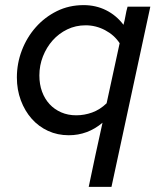

<svg xmlns="http://www.w3.org/2000/svg" viewBox="-20 -522 624 751"><path d="M249 7Q205 7 168 -10Q131 -27 104 -57.5Q77 -88 61.5 -129.5Q46 -171 46 -219Q46 -274 65.5 -325Q85 -376 120 -415.5Q155 -455 202.5 -478.5Q250 -502 307 -502Q355 -502 395 -482Q435 -462 463 -425Q468 -443 471 -461Q474 -479 479 -496H568Q530 -319 492 -143.5Q454 32 416 209H327Q340 146 353.5 83.5Q367 21 381 -42Q323 7 249 7ZM134 -227Q134 -192 144.5 -163.5Q155 -135 174 -114.5Q193 -94 219.5 -82.5Q246 -71 278 -71Q310 -71 340.5 -82Q371 -93 397 -118Q410 -177 422.5 -235.5Q435 -294 448 -353Q427 -385 391 -404Q355 -423 315 -423Q276 -423 243 -407Q210 -391 186 -364Q162 -337 148 -301.5Q134 -266 134 -227Z"/></svg>

Font: Rosa Sans
Style: Italic
Weight: 400
Italic angle: -12°
Designer: Pentagram / MCKL
Foundry: Pentagram / MCKL
Version: Version 1.005;September 16, 2019;FontCreator 11.5.0.2425 64-